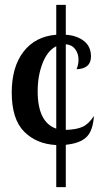

<svg xmlns="http://www.w3.org/2000/svg" viewBox="-20 -738 432 785"><path d="M28 -360Q28 -464 76 -526.5Q124 -589 210 -596V-718H249V-596Q294 -593 323 -570.5Q352 -548 352 -507Q352 -457 293 -455Q301 -474 301 -494Q301 -519 287.5 -537Q274 -555 249 -557V-207Q292 -208 317.5 -219.5Q343 -231 364 -264Q360 -203 333.5 -177.5Q307 -152 249 -146V27H210V-145Q129 -149 78.5 -200Q28 -251 28 -360ZM134 -365Q134 -238 210 -212V-549Q174 -531 154 -479.5Q134 -428 134 -365Z"/></svg>

Font: Lobster Two
Style: Bold
Weight: 700
Designer: Pablo Impallari
Foundry: Pablo Impallari. www.impallari.com
Version: Version 1.006